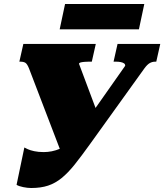

<svg xmlns="http://www.w3.org/2000/svg" viewBox="-20 -930 823 962"><path d="M431 -208Q388 -148 354.5 -106Q321 -64 289 -38Q257 -12 221 0Q185 12 136 12Q118 12 96 7.5Q74 3 63 -4L102 -191Q107 -188 119 -182.5Q131 -177 151.5 -172.5Q172 -168 199 -168Q219 -168 239.5 -172Q260 -176 282.5 -185.5Q305 -195 327 -214Q349 -233 370 -263L607 -600Q608 -608 601.5 -612.5Q595 -617 584.5 -619Q574 -621 562 -621H549L569 -710H783L763 -621H758Q743 -621 730.5 -614Q718 -607 704 -588ZM473 -351 295 -144 125 -588Q116 -610 107 -615.5Q98 -621 82 -621H77L97 -710H460L440 -621H423Q413 -621 402 -620Q391 -619 383.5 -617Q376 -615 376 -610ZM306 -910H703L676 -783H279Z"/></svg>

Font: Roboto Serif Black
Style: Italic
Weight: 900
Italic angle: -10°
Version: Version 1.008